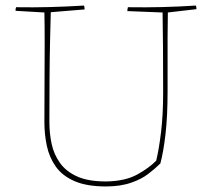

<svg xmlns="http://www.w3.org/2000/svg" viewBox="-20 -666 758 692"><path d="M362 6Q293 6 249 -13Q205 -32 181.5 -65Q158 -98 149 -139.5Q140 -181 140 -226Q140 -297 140.5 -371.5Q141 -446 141 -512Q141 -578 140 -621L36 -627Q36 -636 38 -640Q100 -639 159 -640.5Q218 -642 283 -646Q285 -638 285 -632L163 -622Q162 -585 160.5 -521Q159 -457 158.5 -380Q158 -303 158 -226Q158 -186 166 -148Q174 -110 196 -79Q218 -48 258 -30Q298 -12 362 -12Q431 -13 474.5 -37Q518 -61 543 -87Q553 -128 560.5 -190.5Q568 -253 568 -332Q568 -420 567.5 -492Q567 -564 566 -621L439 -626Q439 -632 441 -640Q506 -639 565 -640.5Q624 -642 686 -646Q688 -642 688 -633L585 -621Q584 -570 584 -533.5Q584 -497 584 -467.5Q584 -438 584 -407.5Q584 -377 584 -337Q584 -247 576.5 -182.5Q569 -118 558 -77Q539 -58 514 -39Q489 -20 454 -8Q415 6 362 6Z"/></svg>

Font: Labrada Thin
Style: Regular
Weight: 100
Designer: Mercedes Jáuregui
Foundry: Omnibus-Type Team
Version: Version 1.000; ttfautohint (v1.8.4.7-5d5b)